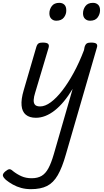

<svg xmlns="http://www.w3.org/2000/svg" viewBox="-95 -815 730 1353"><path d="M158 15Q113 15 87 -6.5Q61 -28 57 -71.5Q53 -115 72 -179L161 -484Q167 -503 176.5 -509Q186 -515 205 -515Q235 -515 244 -506Q253 -497 247 -477L152 -159Q144 -134 142.5 -112Q141 -90 151 -77.5Q161 -65 188 -65Q223 -65 263 -94.5Q303 -124 344 -177Q385 -230 424.5 -302.5Q464 -375 497 -462L501 -484Q507 -503 517 -509Q527 -515 546 -515Q576 -515 585 -506Q594 -497 587 -477L369 274Q343 366 312 419.5Q281 473 236.5 495.5Q192 518 123 518Q87 518 55 509.5Q23 501 -4.5 485.5Q-32 470 -53 453Q-69 439 -74 425.5Q-79 412 -59 394Q-41 379 -30 377.5Q-19 376 -3 391Q25 413 56.5 427Q88 441 128 441Q170 441 198 424.5Q226 408 246 371Q266 334 284 272L417 -189Q387 -139 355.5 -101Q324 -63 291 -37Q258 -11 224.5 2Q191 15 158 15ZM301 -669Q281 -669 267 -682.5Q253 -696 253 -721Q253 -749 270 -772Q287 -795 323 -795Q345 -795 358.5 -782Q372 -769 372 -743Q373 -715 355.5 -692Q338 -669 301 -669ZM540 -669Q518 -669 504 -682.5Q490 -696 490 -721Q490 -749 507 -772Q524 -795 560 -795Q582 -795 596 -782Q610 -769 610 -743Q610 -715 593 -692Q576 -669 540 -669Z"/></svg>

Font: Playwrite AU NSW
Style: Regular
Weight: 400
Designer: Veronika Burian, José Scaglione
Foundry: TypeTogether
Version: Version 1.002